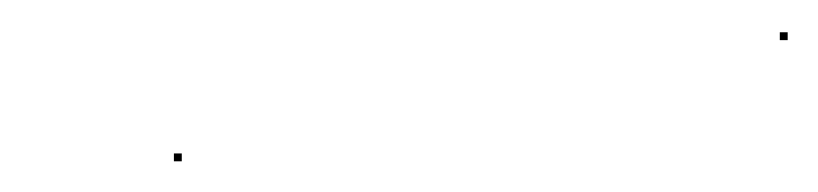

<svg xmlns="http://www.w3.org/2000/svg" viewBox="-20 -100 520 122"><path d="M90.5 2.5H95.5V-2.5H90.5ZM475.5 -74.5H480.5V-79.5H475.5Z"/></svg>

Font: FRB American Cursive Just Endings
Style: Italic
Weight: 400
Italic angle: -25°
Version: Version 2.0;Modular Font Editor K font №1